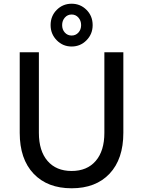

<svg xmlns="http://www.w3.org/2000/svg" viewBox="-20 -996 769 1032"><path d="M643 -715V-282Q643 -141 569 -62.5Q495 16 365 16Q235 16 160.5 -62.5Q86 -141 86 -282V-715H189V-282Q189 -185 235.5 -131Q282 -77 365 -77Q448 -77 494.5 -131Q541 -185 541 -282V-715ZM365 -746Q318 -746 285 -779.5Q252 -813 252 -861Q252 -910 285 -943Q318 -976 365 -976Q412 -976 445 -943Q478 -910 478 -861Q478 -813 445 -779.5Q412 -746 365 -746ZM365 -805Q387 -805 401.5 -821Q416 -837 416 -861Q416 -885 401.5 -901.5Q387 -918 365 -918Q343 -918 328.5 -901.5Q314 -885 314 -861Q314 -837 328.5 -821Q343 -805 365 -805Z"/></svg>

Font: Wix Madefor Text Medium
Style: Regular
Weight: 500
Designer: Dalton Maag Ltd
Foundry: Dalton Maag Ltd
Version: Version 3.100